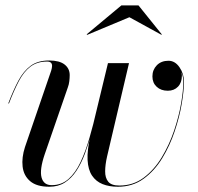

<svg xmlns="http://www.w3.org/2000/svg" viewBox="-20 -700 752 730"><path d="M428.5 10Q395 10 370 0Q345 -10 330 -32.2Q315 -54.5 313 -91.5Q311 -128.5 323.5 -182.5L390.5 -460H470.5L401.5 -166.5Q394 -135 387 -104.5Q380 -74 379.8 -49Q379.5 -24 391.5 -9.2Q403.5 5.5 434 5.5Q486 5.5 526 -24.2Q566 -54 594.8 -101.5Q623.5 -149 641.8 -203Q660 -257 668.5 -306.5Q677 -356 677 -389Q677 -419 660.5 -442.8Q644 -466.5 620.5 -466.5V-468Q638 -468 649.2 -458.5Q660.5 -449 666 -436.2Q671.5 -423.5 671.5 -412Q671.5 -386 656.8 -370.5Q642 -355 618 -355Q592 -355 575.8 -370Q559.5 -385 559.5 -409.5Q559.5 -434.5 576.2 -451.8Q593 -469 620.5 -469Q645.5 -469 662.5 -444.2Q679.5 -419.5 679.5 -389Q679.5 -356 671 -305.8Q662.5 -255.5 644.2 -201Q626 -146.5 596.8 -98.5Q567.5 -50.5 525.8 -20.2Q484 10 428.5 10ZM167.5 10Q119.5 10 94.8 -11Q70 -32 66 -66.5Q62 -101 75 -141L174.5 -431Q176 -435.5 177 -440.8Q178 -446 178 -449.5Q178 -466 159 -466Q121.5 -466 96 -446.8Q70.5 -427.5 51.8 -391.8Q33 -356 14 -306.5L11.5 -307Q30.5 -357 50 -393.5Q69.5 -430 96.8 -450Q124 -470 167 -470Q206 -470 225.5 -454.8Q245 -439.5 245 -414.5Q245 -403.5 243.5 -391Q242 -378.5 238 -368L150 -113.5Q130 -54.5 138 -25.2Q146 4 176.5 4Q214 4 240.5 -19.5Q267 -43 286.2 -83.8Q305.5 -124.5 320.5 -177Q335.5 -229.5 349.5 -287H352Q340.5 -241 328.8 -197.5Q317 -154 303 -116.2Q289 -78.5 270.2 -50.2Q251.5 -22 226.5 -6Q201.5 10 167.5 10ZM311.5 -567.5 309.5 -569.5 441.5 -679.5H506.5L595 -569.5L594 -567.5L472 -634.5Z"/></svg>

Font: Bodoni Moda 72pt
Style: Italic
Weight: 400
Italic angle: -13°
Designer: Owen Earl
Foundry: indestructible type
Version: Version 2.005